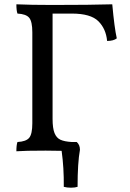

<svg xmlns="http://www.w3.org/2000/svg" viewBox="-20 -699 601 891"><path d="M522 -521Q507 -509 477 -509Q472 -565 436.5 -600.5Q401 -636 313 -636H224V-147Q224 -104 233 -81.5Q242 -59 260.5 -50.5Q279 -42 313 -40H336Q351 -27 351 -4Q340 57 340 168Q328 172 309 172Q291 172 276 168Q277 80 266 1Q243 0 192 0Q95 0 56 3Q56 -26 61 -40Q101 -42 115.5 -59.5Q130 -77 130 -127V-549Q130 -599 115.5 -616.5Q101 -634 61 -636Q56 -650 56 -679Q122 -676 223 -676Q402 -676 501 -679Q511 -569 522 -521Z"/></svg>

Font: Vollkorn SC
Style: Regular
Weight: 400
Designer: Friedrich Althausen
Foundry: Friedrich Althausen
Version: Version 4.015